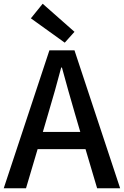

<svg xmlns="http://www.w3.org/2000/svg" viewBox="-20 -1006 662 1026"><path d="M326 -778 378 -836 208 -986 145 -908ZM0 0H119L181 -209H437L499 0H622L378 -737H244ZM209 -301 238 -400C262 -480 285 -561 307 -645H311C334 -562 356 -480 380 -400L409 -301Z"/></svg>

Font: ChiuKong Gothic CL Medium
Style: Regular
Weight: 500
Designer: Ryoko NISHIZUKA 西塚涼子 (kana, bopomofo & ideographs); Paul D. Hunt (Latin, Greek & Cyrillic); Sandoll Communications 산돌커뮤니
Foundry: Adobe
Version: Version 1.300